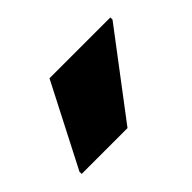

<svg xmlns="http://www.w3.org/2000/svg" viewBox="-49 -798 308 308"><g transform="rotate(-45 105.0 -644.5)"><path d="M0 -572V-577L72 -717H210V-712L104 -572Z"/></g></svg>

Font: Saira SemiCondensed
Style: Bold
Weight: 700
Width: 4
Designer: Hector Gatti with collaboration of the Omnibus-Type team
Foundry: Omnibus-Type
Version: Version 1.101